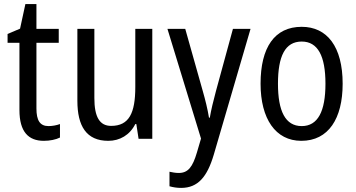

<svg xmlns="http://www.w3.org/2000/svg" viewBox="-20 -678 1740 938"><path d="M217 -62C175 -62 158 -90 158 -148V-469H267V-537H158V-658H104L78 -538L17 -512V-469H75V-140C75 -34 119 10 194 10C224 10 253 4 273 -6V-72C257 -66 236 -62 217 -62Z M724 -537H641V-253C641 -126 611 -63 523 -63C467 -63 441 -106 441 -199V-537H358V-186C358 -62 402 10 509 10C565 10 614 -18 641 -72H646L657 0H724Z M798 -537 962 -1 942 67C921 138 899 167 853 167C838 167 821 164 808 161V232C826 237 844 240 865 240C947 240 992 186 1024 79L1204 -537H1118L1035 -233C1022 -185 1011 -139 1005 -103H1001C994 -146 983 -190 971 -232L885 -537Z M1654 -269C1654 -450 1578 -547 1454 -547C1321 -547 1253 -446 1253 -269C1253 -98 1326 10 1452 10C1585 10 1654 -99 1654 -269ZM1338 -269C1338 -404 1373 -475 1454 -475C1533 -475 1570 -404 1570 -269C1570 -134 1533 -62 1454 -62C1374 -62 1338 -135 1338 -269Z"/></svg>

Font: Noto Sans Gurmukhi UI Condensed
Style: Regular
Weight: 400
Width: 3
Designer: Jelle Bosma - Monotype Design Team
Foundry: Monotype Imaging Inc.
Version: Version 2.004